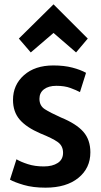

<svg xmlns="http://www.w3.org/2000/svg" viewBox="-20 -849 466 886"><path d="M227 -697 331 -607 385 -671 227 -829 67 -671 122 -607ZM397 -146Q397 -204 364.5 -241Q332 -278 261 -307Q212 -329 187 -345Q162 -361 162 -393Q162 -421 183 -437Q204 -453 240 -453Q278 -453 305 -443Q332 -433 349 -424Q350 -427 354 -440Q358 -453 363 -468.5Q368 -484 372 -497Q376 -510 377 -513Q352 -527 314 -537Q276 -547 226 -547Q141 -547 90.5 -502Q40 -457 40 -388Q40 -333 71 -297Q102 -261 167 -233Q222 -211 246.5 -193.5Q271 -176 271 -144Q271 -113 246.5 -97Q222 -81 182 -81Q141 -81 108.5 -91.5Q76 -102 56 -114L26 -20Q47 -8 89.5 4.5Q132 17 190 17Q286 17 341.5 -28Q397 -73 397 -146Z"/></svg>

Font: Repo DemiBold
Style: Regular
Weight: 600
Designer: Stefan Peev
Foundry: Context Ltd
Version: Version 1.502